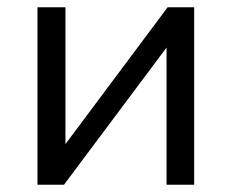

<svg xmlns="http://www.w3.org/2000/svg" viewBox="-20 -508 638 528"><path d="M83 0V-488H160V-85H140L441 -488H514V0H438V-404H458L156 0Z"/></svg>

Font: Nunito Sans 11pt
Style: Regular
Weight: 400
Version: Version 3.101;gftools[0.9.27]